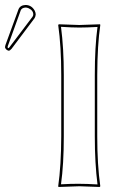

<svg xmlns="http://www.w3.org/2000/svg" viewBox="-56 -745 452 768"><path d="M189 -444.8Q189 -559.6 176.8 -645L179.2 -647.9Q180.7 -647.9 261.2 -645Q261.2 -645 344.2 -647.9L345.2 -645Q333.5 -564.9 333 -444.8V-200.2Q333 -85.4 345.2 0L342.8 2.9Q341.3 2.9 261.2 0Q261.2 0 178.2 2.9L176.8 0Q188.5 -81.5 189 -200.2ZM45.9 -725.1Q70.3 -725.1 83 -702.1Q86.9 -693.8 86.9 -687Q85.9 -677.7 82 -671.9L-9.8 -549.8Q-16.1 -542.5 -21 -542Q-33.2 -544.9 -36.1 -556.2Q-35.6 -559.6 -34.2 -564.9L18.1 -708Q24.9 -724.1 45.9 -725.1ZM199.2 -444.8V-200.2Q199.2 -87.4 188 -7.8Q232.4 -10.3 261.2 -9.8Q290 -9.8 334 -7.3Q323.2 -91.8 323.2 -200.2V-444.8Q323.2 -558.1 334 -637.2Q289.6 -634.8 261.2 -634.8Q232.4 -634.8 188 -637.7Q199.2 -552.7 199.2 -444.8ZM45.9 -714.8Q32.2 -713.9 27.3 -704.6L-24.4 -561.5Q-25.4 -558.6 -25.9 -555.7Q-23.9 -553.2 -21.5 -552.2Q-19 -554.7 -18.1 -556.2L74.2 -678.2Q77.1 -682.6 77.1 -687Q77.1 -703.6 57.6 -712.4Q51.8 -714.8 45.9 -714.8Z"/></svg>

Font: Linux Biolinum Outline O
Style: Bold
Weight: 700
Designer: Philipp H. Poll
Foundry: Philipp H. Poll
Version: Version 0.9.2